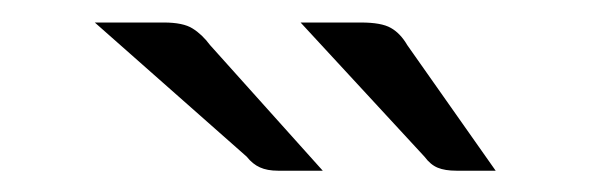

<svg xmlns="http://www.w3.org/2000/svg" viewBox="-20 -703 553 174"><path d="M307.1 -682.6Q325.7 -682.6 334.2 -677.7Q342.8 -672.9 349.1 -662.1L429.2 -548.3H393.6Q383.3 -548.3 376.7 -551Q370.1 -553.7 364.7 -561L252.4 -682.6ZM128.4 -682.6Q146 -682.6 154.5 -677.2Q163.1 -671.9 170.4 -662.1L272.5 -548.3H231.9Q222.2 -548.3 215.6 -551.3Q209 -554.2 203.6 -561L65.9 -682.6Z"/></svg>

Font: Carlito
Style: Italic
Weight: 400
Italic angle: -7°
Designer: Lukasz Dziedzic
Foundry: tyPoland Lukasz Dziedzic
Version: Version 1.104